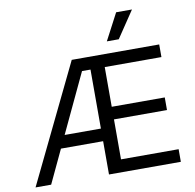

<svg xmlns="http://www.w3.org/2000/svg" viewBox="-100 -1068 1189 1170"><g transform="rotate(-10 495.0 -483.0)"><path d="M792.6 -965.9 681.8 -801.1H608L694.6 -965.9ZM568.2 -78.1H924.7V0H480.1V-206H219.1L122.2 0H25.6L377.8 -727.3H919V-649.1H568.2V-403.4H896.3V-325.3H568.2ZM255.7 -284.1H480.1V-649.1H427.6Z"/></g></svg>

Font: TID UI
Style: Regular
Weight: 400
Designer: The TID Project Authors
Foundry: Bakken & Bæck
Version: Version 1.001;hotconv 1.0.109;makeotfexe 2.5.65596